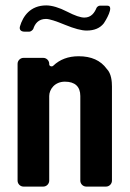

<svg xmlns="http://www.w3.org/2000/svg" viewBox="-20 -690 479 710"><path d="M375 -435C352 -467 317 -482 271 -482C232 -482 201 -470 177 -447C172 -442 162 -445 162 -452V-454C162 -466 152 -476 140 -476H67C55 -476 45 -466 45 -454V-22C45 -10 55 0 67 0H140C152 0 162 -10 162 -22V-335C162 -359 182 -388 220 -388C257 -388 277 -370 277 -335V-22C277 -10 287 0 299 0H372C384 0 394 -10 394 -22V-370C394 -388 392 -418 375 -435ZM292 -625C278 -625 257 -632 228 -647C199 -662 172 -670 151 -670C92 -670 65 -630 54 -593C50 -580 58 -573 70 -573H89C94 -573 101 -579 103 -583C109 -602 122 -620 150 -620C163 -620 187 -612 221 -598C255 -584 282 -577 300 -577C329 -577 350 -586 364 -604C369 -611 405 -669 377 -669H349C345 -669 339 -665 337 -661C330 -644 318 -625 292 -625Z"/></svg>

Font: DIN Rundschrift
Style: Breit
Weight: 400
Width: 7
Version: Version 1.027